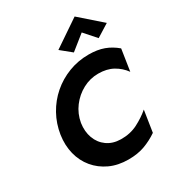

<svg xmlns="http://www.w3.org/2000/svg" viewBox="-228 -1111 1152 1260"><g transform="rotate(-30 348.0 -481.0)"><path d="M522 -862 600 -774 696 -834 534 -976 332 -839 412 -774ZM221 -350Q232 -414 270 -464.5Q308 -515 363 -544.5Q418 -574 480 -574Q545 -574 591.5 -548Q638 -522 669 -479L694 -642Q652 -678 603 -696Q554 -714 488 -714Q408 -714 336.5 -686.5Q265 -659 208.5 -610Q152 -561 115 -494.5Q78 -428 66 -350Q55 -275 71.5 -209Q88 -143 129.5 -93Q171 -43 232.5 -14.5Q294 14 373 14Q442 14 495.5 -5.5Q549 -25 597 -58L622 -220Q579 -183 522.5 -154Q466 -125 395 -126Q334 -127 291.5 -157.5Q249 -188 230.5 -238.5Q212 -289 221 -350Z"/></g></svg>

Font: Jost* 600 Semi Italic
Style: Italic
Weight: 600
Italic angle: -10°
Version: Version 3.200; ttfautohint (v0.97) -l 8 -r 50 -G 200 -x 14 -